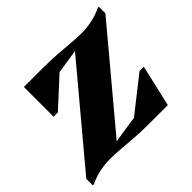

<svg xmlns="http://www.w3.org/2000/svg" viewBox="-137 -663 831 831"><g transform="rotate(-45 278.5 -248.0)"><path d="M-5 16V-24L371 -473L393 -456L120 -414L85 -496H198Q248 -496 288.5 -493Q329 -490 362.5 -487Q396 -484 426.5 -484Q457 -484 488 -490Q519 -496 554 -512H560V-472L184 -23L158 -39L435 -81L470 0H358Q308 0 267.5 -3Q227 -6 193.5 -9Q160 -12 129 -12Q98 -12 67 -6Q36 0 1 16ZM470 0 277 -25 488 -191H514ZM85 -314V-496L283 -472L111 -314Z"/></g></svg>

Font: Platypi Light
Style: Bold Italic
Weight: 700
Italic angle: -13°
Version: Version 1.200